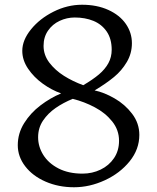

<svg xmlns="http://www.w3.org/2000/svg" viewBox="-20 -780 663 810"><path d="M55 -167.5Q55 -217.5 81.9 -260.5Q108.8 -303.5 150.4 -335.1Q192 -366.8 237.8 -386Q198.2 -399.8 160.6 -426.9Q123 -454 98.5 -490.1Q74 -526.2 74 -565.5Q74 -610.8 110.8 -656.1Q147.5 -701.5 205.9 -730.8Q264.2 -760 326 -760Q389 -760 437.1 -738.1Q485.2 -716.2 510.9 -679.1Q536.5 -642 536.5 -597.8Q536.5 -554.8 515.1 -518.5Q493.8 -482.2 461.1 -455.2Q428.5 -428.2 379.2 -398.5Q418.8 -390.5 463 -365.1Q507.2 -339.8 537.5 -299.9Q567.8 -260 567.8 -211Q567.8 -150 527 -99.5Q486.2 -49 422.2 -19.5Q358.2 10 292.2 10Q226.8 10 172.2 -13.8Q117.8 -37.5 86.4 -78.4Q55 -119.2 55 -167.5ZM328 -47.5Q369.2 -47.5 404.5 -64.5Q439.8 -81.5 461 -112.9Q482.2 -144.2 482.2 -186.2Q482.2 -231.5 453.4 -267.6Q424.5 -303.8 380.1 -327.2Q335.8 -350.8 286.8 -363Q247 -346.8 214.8 -324.5Q182.5 -302.2 161.6 -271.4Q140.8 -240.5 140.8 -201Q140.8 -161.2 162.8 -126.1Q184.8 -91 227.1 -69.2Q269.5 -47.5 328 -47.5ZM331.2 -420.5Q371.5 -444.2 397.4 -466Q423.2 -487.8 437.2 -513.4Q451.2 -539 451.2 -570.2Q451.2 -616.2 430.2 -646.9Q409.2 -677.5 374.2 -691.9Q339.2 -706.2 295.5 -706.2Q262 -706.2 231.6 -692Q201.2 -677.8 182.5 -650.6Q163.8 -623.5 163.8 -586.5Q163.8 -547.8 188.2 -515.6Q212.8 -483.5 249.8 -460.1Q286.8 -436.8 331.2 -420.5Z"/></svg>

Font: TMT Limkin
Style: Regular
Weight: 400
Designer: Gabriel Drozdov
Version: Version 1.000;Glyphs 3.1.2 (3151)